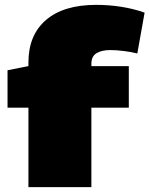

<svg xmlns="http://www.w3.org/2000/svg" viewBox="-20 -770 615 790"><path d="M97 0V-327H11V-481L97 -498V-513Q97 -626 169.5 -688Q242 -750 376 -750Q428 -750 479 -742Q530 -734 575 -718L545 -550Q522 -556 490.5 -560Q459 -564 434 -564Q398 -564 377 -551Q356 -538 356 -508V-498H510V-327H356V0Z"/></svg>

Font: Georama Expanded Black
Style: Regular
Weight: 900
Width: 7
Designer: Jean-Baptiste Levee
Foundry: Production Type
Version: Version 1.000